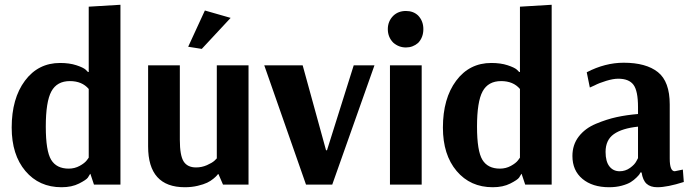

<svg xmlns="http://www.w3.org/2000/svg" viewBox="-20 -774 2906 805"><path d="M268 -67Q293 -67 314 -78.5Q335 -90 344 -102L352 -113V-401Q324 -434 273 -434Q219 -434 195.5 -391Q172 -348 172 -243Q172 -141 194.5 -104Q217 -67 268 -67ZM485 -754V0H374L359 -45H358Q355 -39 348.5 -29.5Q342 -20 311.5 -4.5Q281 11 238 11Q144 11 86.5 -57Q29 -125 29 -239Q29 -361 84.5 -435.5Q140 -510 232 -510Q271 -510 300 -500.5Q329 -491 339 -482L349 -472H352V-746Z M839 -730 947 -699 826 -569 769 -578ZM1022 -500V0H915L896 -44H894Q892 -42 889 -38Q886 -34 874.5 -24.5Q863 -15 848.5 -8Q834 -1 809 5Q784 11 755 11Q601 11 601 -160V-500H734V-188Q734 -122 750 -97Q766 -72 802 -72Q826 -72 847.5 -81.5Q869 -91 879 -100L889 -110V-500Z M1263 0 1088 -500H1249L1347 -144H1351L1463 -500H1550L1373 0Z M1629 -708Q1650 -728 1682 -728Q1713 -728 1733 -709Q1755 -686 1755 -652Q1755 -617 1733 -594Q1711 -575 1682 -575Q1652 -575 1629 -595Q1606 -618 1606 -652Q1606 -685 1629 -708ZM1748 -500V0H1615V-500Z M2076 -67Q2101 -67 2122 -78.5Q2143 -90 2152 -102L2160 -113V-401Q2132 -434 2081 -434Q2027 -434 2003.5 -391Q1980 -348 1980 -243Q1980 -141 2002.5 -104Q2025 -67 2076 -67ZM2293 -754V0H2182L2167 -45H2166Q2163 -39 2156.5 -29.5Q2150 -20 2119.5 -4.5Q2089 11 2046 11Q1952 11 1894.5 -57Q1837 -125 1837 -239Q1837 -361 1892.5 -435.5Q1948 -510 2040 -510Q2079 -510 2108 -500.5Q2137 -491 2147 -482L2157 -472H2160V-746Z M2655 -111V-243Q2588 -236 2553.5 -211.5Q2519 -187 2519 -137Q2519 -97 2535 -76.5Q2551 -56 2578 -56Q2602 -56 2621.5 -70Q2641 -84 2648 -98ZM2453 -407 2440 -471Q2517 -511 2595 -511Q2689 -511 2738.5 -471.5Q2788 -432 2788 -336V-109Q2788 -56 2809 -56L2843 -63L2847 -11Q2778 11 2736 11Q2707 11 2691 -3.5Q2675 -18 2670 -51H2665Q2664 -48 2661.5 -44Q2659 -40 2648.5 -29.5Q2638 -19 2624.5 -10.5Q2611 -2 2587 4.5Q2563 11 2534 11Q2464 11 2422 -24Q2380 -59 2380 -120Q2380 -167 2406.5 -201.5Q2433 -236 2478.5 -255Q2524 -274 2565.5 -283Q2607 -292 2655 -296V-325Q2655 -393 2636 -418.5Q2617 -444 2572 -444Q2551 -444 2521.5 -435Q2492 -426 2473 -416Z"/></svg>

Font: ArsenalBold
Style: Bold
Weight: 700
Designer: Andrij Shevchenko
Foundry: Stairsfor.com
Version: Version 1.000